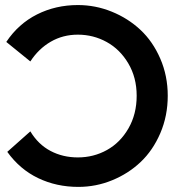

<svg xmlns="http://www.w3.org/2000/svg" viewBox="-20 -730 699 760"><path d="M290 9.8Q203.6 9.8 131.1 -24.9Q58.6 -59.6 8.8 -128.9L100.1 -210Q131.3 -158.2 179.9 -132.6Q228.5 -106.9 288.1 -106.9Q350.6 -106.9 403.3 -136.2Q456.1 -165.5 488.5 -221.9Q521 -278.3 521 -351.1Q521 -422.9 488 -478.8Q455.1 -534.7 402.3 -563.7Q349.6 -592.8 288.1 -592.8Q229 -592.8 180.9 -564.9Q132.8 -537.1 100.1 -486.8L4.9 -564Q52.7 -635.7 126.5 -672.9Q200.2 -710 288.1 -710Q357.9 -710 422.4 -683.8Q486.8 -657.7 535.9 -611.8Q585 -565.9 614.5 -497.8Q644 -429.7 644 -351.1Q644 -271.5 614.7 -203.1Q585.4 -134.8 536.6 -88.6Q487.8 -42.5 423.8 -16.4Q359.9 9.8 290 9.8Z"/></svg>

Font: Cakra Normal
Style: Regular
Weight: 400
Designer: Lucia Kollert, Vojtech Kollert
Foundry: OoM Type
Version: Version 1.000;Glyphs 3.1.1 (3148)